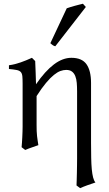

<svg xmlns="http://www.w3.org/2000/svg" viewBox="-20 -772 574 1007"><path d="M354.5 -468.8Q409.7 -468.8 433.6 -435.1Q457.5 -401.4 457.5 -336.9V-23.9Q457.5 21 458.3 55.7Q459 90.3 461.4 116Q463.9 141.6 468.3 158.7Q472.7 175.8 480.5 185.1Q459.5 191.9 438.5 199.5Q417.5 207 400.4 214.8L381.3 200.7Q381.8 190.9 382.3 173.1Q382.8 155.3 383.3 134.8Q383.8 114.3 384 94Q384.3 73.7 384.3 59.6V-293Q384.3 -316.9 382.6 -337.4Q380.9 -357.9 374.8 -373Q368.7 -388.2 357.4 -396.7Q346.2 -405.3 327.1 -405.3Q313 -405.3 297.1 -399.7Q281.2 -394 262.5 -378.9Q243.7 -363.8 221.2 -336.9Q198.7 -310.1 171.9 -268.1V-115.2Q171.9 -98.1 172.4 -84.5Q172.9 -70.8 174.3 -58.6Q175.8 -46.4 177.5 -34.7Q179.2 -22.9 181.2 -10.7Q164.6 -4.4 147.2 1.2Q129.9 6.8 112.3 14.6L93.3 0Q94.2 -9.8 95.2 -23.7Q96.2 -37.6 96.9 -52.5Q97.7 -67.4 98.1 -81.8Q98.6 -96.2 98.6 -107.4V-332.5Q98.6 -357.9 97.2 -372.3Q95.7 -386.7 88.9 -394.3Q82 -401.9 67.6 -404.8Q53.2 -407.7 26.9 -410.2V-429.7Q44.4 -432.1 59.3 -436Q74.2 -439.9 88.4 -444.8Q102.5 -449.7 116.9 -455.6Q131.3 -461.4 147.5 -468.8L164.6 -451.7Q166 -417.5 167 -390.6L168.9 -330.1Q216.8 -399.4 262.7 -434.1Q308.6 -468.8 354.5 -468.8ZM270 -529.3Q266.1 -530.3 263.2 -531.5Q260.3 -532.7 257.3 -534.7Q254.4 -536.6 251.5 -539.1Q248.5 -541.5 244.1 -545.4L330.1 -728.5Q337.9 -731.4 348.6 -734.6Q359.4 -737.8 371.1 -741.2Q382.8 -744.6 394.3 -747.3Q405.8 -750 415 -752.4L430.2 -735.4Z"/></svg>

Font: Noto Serif Devanagari
Style: Regular
Weight: 400
Designer: Monotype Design Team
Foundry: Monotype Imaging Inc.
Version: Version 1.01